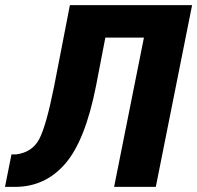

<svg xmlns="http://www.w3.org/2000/svg" viewBox="-41 -731 772 751"><path d="M17.6 0H-21.5L3.9 -127H21.5Q84.5 -134.8 112.1 -186.3Q139.6 -237.8 170.9 -394.5L232.4 -710.9H710.4L568.4 0H405.3L522 -584H371.1L334.5 -394.5Q292.5 -181.2 214.1 -90.6Q135.7 0 17.6 0Z"/></svg>

Font: Roboto-BlackItalic
Style: Italic
Weight: 900
Italic angle: -12°
Designer: Google
Version: Version 1.100141; 2013